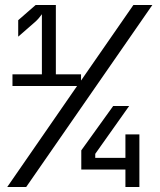

<svg xmlns="http://www.w3.org/2000/svg" viewBox="-20 -750 640 770"><path d="M9 0 289 -405H30V-452H148V-693Q144 -687 135.5 -677Q127 -667 115 -657L53 -603V-669L123 -730H204V-452H305V-427L515 -730H591L85 0ZM483 0V-70H306V-147L434 -325H498L362 -133V-117H483V-211H539V0Z"/></svg>

Font: Pitagon Sans Mono Light
Style: Regular
Weight: 300
Monospace: yes
Designer: Travis Tran
Foundry: Pitagon
Version: Version 1.001; ttfautohint (v1.8.4.7-5d5b);gftools[0.9.26]